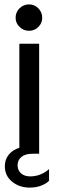

<svg xmlns="http://www.w3.org/2000/svg" viewBox="-20 -699 265 873"><path d="M158 -500V0H128Q95 0 77.5 14.5Q60 29 60 52Q60 75 75.5 89Q91 103 117 103Q165 103 203 70V123Q192 135 168.5 144.5Q145 154 115 154Q68 154 35 127Q2 100 2 57Q2 26 20 4Q38 -18 68 -27V-500ZM172 -618Q172 -594 154.5 -576.5Q137 -559 112 -559Q87 -559 69 -576.5Q51 -594 51 -618Q51 -644 69 -661.5Q87 -679 112 -679Q137 -679 154.5 -661Q172 -643 172 -618Z"/></svg>

Font: Goli
Style: Regular
Weight: 400
Designer: jaikishan Patel
Foundry: MagicType
Version: Version 1.000